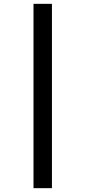

<svg xmlns="http://www.w3.org/2000/svg" viewBox="-20 -889 445 1000"><path d="M250.5 -869V91H154.5V-869Z"/></svg>

Font: Merriweather 48pt Black
Style: Regular
Weight: 900
Version: Version 2.100